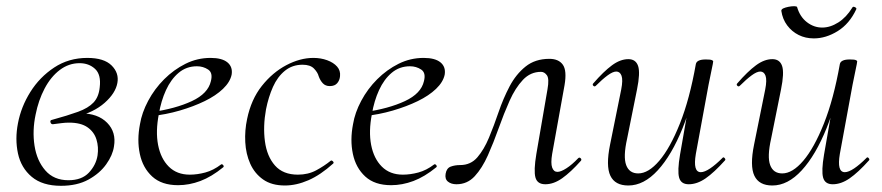

<svg xmlns="http://www.w3.org/2000/svg" viewBox="-20 -586 2847 620"><path d="M177 14Q117 14 82.5 -15Q48 -44 38 -90.5Q28 -137 38 -188Q48 -241 78 -289Q108 -337 155 -368Q202 -399 262 -399Q316 -399 340.5 -374.5Q365 -350 359 -318Q353 -285 318 -254Q283 -223 226 -209L241 -220Q296 -220 326 -189.5Q356 -159 348 -113Q344 -85 323 -55.5Q302 -26 265.5 -6Q229 14 177 14ZM201 -4Q244 -4 267 -28.5Q290 -53 295 -84Q299 -111 291.5 -135.5Q284 -160 262.5 -175Q241 -190 203 -190Q191 -190 179.5 -188.5Q168 -187 152 -185Q145 -184 143 -191Q141 -198 148 -199Q199 -213 232 -225Q265 -237 282 -255Q299 -273 302 -304Q307 -345 287 -363.5Q267 -382 237 -382Q202 -382 173 -360Q144 -338 124 -300Q104 -262 95 -216Q84 -164 91.5 -115.5Q99 -67 126.5 -35.5Q154 -4 201 -4Z M555 12Q502 12 471.5 -16Q441 -44 431.5 -89Q422 -134 432 -185Q438 -222 458.5 -260.5Q479 -299 510 -330Q541 -361 579 -380Q617 -399 660 -399Q697 -399 714.5 -384.5Q732 -370 728 -345Q723 -321 700 -299Q677 -277 641 -259.5Q605 -242 560.5 -229Q516 -216 468 -211L470 -224Q547 -235 599.5 -259.5Q652 -284 661 -324Q668 -351 652 -361.5Q636 -372 616 -372Q582 -372 557 -351Q532 -330 516 -295Q500 -260 493 -218Q482 -162 490.5 -118Q499 -74 525 -48Q551 -22 593 -22Q617 -22 643 -29Q669 -36 694 -55Q697 -57 700.5 -53Q704 -49 701 -46Q663 -15 627 -1.5Q591 12 555 12Z M900 13Q857 13 829.5 -6.5Q802 -26 788 -57.5Q774 -89 772 -127Q770 -165 778 -202Q791 -265 825.5 -308.5Q860 -352 904.5 -375.5Q949 -399 992 -399Q1016 -399 1036.5 -391.5Q1057 -384 1068.5 -371Q1080 -358 1078 -340Q1077 -327 1069 -317.5Q1061 -308 1045 -308Q1031 -308 1022.5 -317Q1014 -326 1009 -340Q1006 -352 994 -364.5Q982 -377 957 -377Q924 -377 900 -357.5Q876 -338 861.5 -305.5Q847 -273 839 -233Q829 -178 835.5 -129.5Q842 -81 868 -51.5Q894 -22 942 -22Q975 -22 1001 -36Q1027 -50 1048 -67Q1051 -69 1055 -65Q1059 -61 1056 -58Q1015 -21 976 -4Q937 13 900 13Z M1243 12Q1190 12 1159.5 -16Q1129 -44 1119.5 -89Q1110 -134 1120 -185Q1126 -222 1146.5 -260.5Q1167 -299 1198 -330Q1229 -361 1267 -380Q1305 -399 1348 -399Q1385 -399 1402.5 -384.5Q1420 -370 1416 -345Q1411 -321 1388 -299Q1365 -277 1329 -259.5Q1293 -242 1248.5 -229Q1204 -216 1156 -211L1158 -224Q1235 -235 1287.5 -259.5Q1340 -284 1349 -324Q1356 -351 1340 -361.5Q1324 -372 1304 -372Q1270 -372 1245 -351Q1220 -330 1204 -295Q1188 -260 1181 -218Q1170 -162 1178.5 -118Q1187 -74 1213 -48Q1239 -22 1281 -22Q1305 -22 1331 -29Q1357 -36 1382 -55Q1385 -57 1388.5 -53Q1392 -49 1389 -46Q1351 -15 1315 -1.5Q1279 12 1243 12Z M1454 9Q1437 9 1426.5 0.5Q1416 -8 1419 -25Q1422 -43 1435.5 -48Q1449 -53 1466 -53Q1500 -53 1521.5 -78Q1543 -103 1559 -141.5Q1575 -180 1590 -224Q1605 -268 1625.5 -307Q1646 -346 1677 -371Q1708 -396 1754 -396Q1784 -396 1797.5 -377Q1811 -358 1803 -311L1763 -89Q1758 -59 1763 -45Q1768 -31 1780 -31Q1791 -31 1809 -42.5Q1827 -54 1847 -75Q1851 -79 1855 -75Q1859 -71 1856 -67Q1823 -30 1795.5 -10.5Q1768 9 1741 9Q1715 9 1709 -13Q1703 -35 1712 -89L1748 -298Q1754 -332 1746 -343Q1738 -354 1727 -354Q1693 -354 1668.5 -328Q1644 -302 1625.5 -260.5Q1607 -219 1590.5 -172.5Q1574 -126 1555.5 -84.5Q1537 -43 1513 -17Q1489 9 1454 9Z M2009 13Q1966 13 1951 -18.5Q1936 -50 1950 -119L1986 -297Q1992 -328 1987 -341.5Q1982 -355 1970 -355Q1959 -355 1942 -342.5Q1925 -330 1904 -309Q1900 -305 1896 -309Q1892 -313 1896 -317Q1929 -355 1956 -375Q1983 -395 2009 -395Q2033 -395 2040.5 -373Q2048 -351 2037 -297L2005 -138Q1992 -80 2002 -53Q2012 -26 2041 -26Q2074 -26 2109 -67Q2144 -108 2175.5 -187Q2207 -266 2227 -379L2240 -378Q2220 -261 2184.5 -173Q2149 -85 2104 -36Q2059 13 2009 13ZM2204 9Q2179 9 2173 -12.5Q2167 -34 2176 -87L2227 -379Q2230 -394 2259 -394Q2274 -394 2278.5 -392Q2283 -390 2283 -388Q2283 -384 2278 -361Q2273 -338 2268 -312L2227 -89Q2217 -30 2243 -30Q2255 -30 2273 -42Q2291 -54 2313 -76Q2316 -80 2320 -75.5Q2324 -71 2321 -68Q2286 -29 2258.5 -10Q2231 9 2204 9Z M2474 13Q2431 13 2416 -18.5Q2401 -50 2415 -119L2451 -297Q2457 -328 2452 -341.5Q2447 -355 2435 -355Q2424 -355 2407 -342.5Q2390 -330 2369 -309Q2365 -305 2361 -309Q2357 -313 2361 -317Q2394 -355 2421 -375Q2448 -395 2474 -395Q2498 -395 2505.5 -373Q2513 -351 2502 -297L2470 -138Q2457 -80 2467 -53Q2477 -26 2506 -26Q2539 -26 2574 -67Q2609 -108 2640.5 -187Q2672 -266 2692 -379L2705 -378Q2685 -261 2649.5 -173Q2614 -85 2569 -36Q2524 13 2474 13ZM2669 9Q2644 9 2638 -12.5Q2632 -34 2641 -87L2692 -379Q2695 -394 2724 -394Q2739 -394 2743.5 -392Q2748 -390 2748 -388Q2748 -384 2743 -361Q2738 -338 2733 -312L2692 -89Q2682 -30 2708 -30Q2720 -30 2738 -42Q2756 -54 2778 -76Q2781 -80 2785 -75.5Q2789 -71 2786 -68Q2751 -29 2723.5 -10Q2696 9 2669 9ZM2608 -462Q2581 -462 2559 -473Q2537 -484 2522 -504Q2507 -524 2503 -551Q2503 -556 2509.5 -559Q2516 -562 2526 -564Q2536 -566 2544.5 -566Q2553 -566 2554 -563Q2563 -532 2585.5 -514.5Q2608 -497 2635 -497Q2661 -497 2687 -513.5Q2713 -530 2732 -561Q2734 -566 2740.5 -563Q2747 -560 2745 -556Q2723 -509 2685 -485.5Q2647 -462 2608 -462Z"/></svg>

Font: Cormorant
Style: Italic
Weight: 400
Italic angle: -10°
Designer: Christian Thalmann (Catharsis Fonts)
Foundry: Catharsis Fonts
Version: Version 4.000